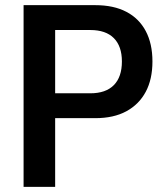

<svg xmlns="http://www.w3.org/2000/svg" viewBox="-20 -725 638 745"><path d="M71.5 0V-705H349.5Q421 -705 470.2 -679.2Q519.5 -653.5 545.5 -604.5Q571.5 -555.5 571.5 -486.5Q571.5 -417.5 545.5 -368.8Q519.5 -320 470.2 -293.2Q421 -266.5 349.5 -266.5H194V0ZM194 -363H330.5Q390.5 -363 421.8 -394.8Q453 -426.5 453 -486.5Q453 -545.5 421.8 -577Q390.5 -608.5 330.5 -608.5H194Z"/></svg>

Font: Nunito Sans 12pt ExtraLight SemiCondensed
Style: Regular
Weight: 200
Width: 4
Version: Version 3.101;gftools[0.9.27]